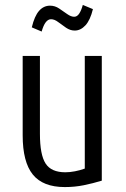

<svg xmlns="http://www.w3.org/2000/svg" viewBox="-20 -749 510 779"><path d="M243 10Q154 10 113 -41Q72 -92 72 -200V-522H142V-206Q142 -121 165 -85.5Q188 -50 245 -50Q263 -50 284 -54Q305 -58 324 -65V-522H393V-16Q357 -5 320 2.5Q283 10 243 10ZM149 -621 109 -638Q120 -684 138.5 -705Q157 -726 183 -726Q203 -726 220 -714.5Q237 -703 252.5 -692Q268 -681 281 -681Q293 -681 301.5 -694Q310 -707 316 -729L357 -712Q346 -667 326.5 -646Q307 -625 283 -625Q265 -625 248 -636.5Q231 -648 216 -659.5Q201 -671 187 -671Q163 -671 149 -621Z"/></svg>

Font: Ubuntu Sans Condensed
Style: Regular
Weight: 400
Width: 3
Designer: Dalton Maag Ltd
Foundry: Dalton Maag Ltd
Version: Version 1.006; ttfautohint (v1.8.4.7-5d5b)